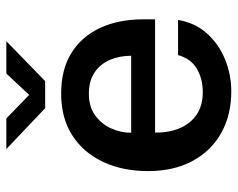

<svg xmlns="http://www.w3.org/2000/svg" viewBox="-92 -648 750 606"><g transform="rotate(-90 283.0 -345.0)"><path d="M297.5 10Q223 10 166.2 -21.8Q109.5 -53.5 77.8 -112.5Q46 -171.5 46 -253Q46 -332.5 74.8 -394.2Q103.5 -456 158.2 -491.5Q213 -527 290.5 -527Q367 -527 419 -494.5Q471 -462 498 -403.8Q525 -345.5 525 -267.5V-230.5H167.5Q167 -186.5 181.5 -152.5Q196 -118.5 224.5 -99.2Q253 -80 295 -80Q338 -80 369.8 -99.2Q401.5 -118.5 412 -158H523Q514 -104 480.2 -66.5Q446.5 -29 398.2 -9.5Q350 10 297.5 10ZM167 -306H410Q410 -343.5 396.8 -373.8Q383.5 -404 357 -421.8Q330.5 -439.5 290 -439.5Q250 -439.5 222.5 -420Q195 -400.5 181 -369.8Q167 -339 167 -306ZM244.5 -577.5 115.5 -700H212L286.5 -628L354 -700H456L330 -577.5Z"/></g></svg>

Font: Public Sans Thin SemiBold
Style: Regular
Weight: 600
Version: Version 2.001